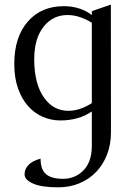

<svg xmlns="http://www.w3.org/2000/svg" viewBox="-20 -509 583 827"><path d="M274.4 -31.7Q324.2 -31.7 375.5 -64.9V-411.1Q321.3 -444.3 271 -444.3Q209 -444.3 169.4 -396Q127.4 -344.7 127.4 -253.4Q127.4 -147 170.4 -87.4Q210.4 -31.7 274.4 -31.7ZM230.5 297.9Q159.2 297.9 122.6 281.7Q85.9 265.6 85.9 242.2Q85.9 221.2 99.1 205.6Q117.7 183.6 154.8 174.3Q154.8 217.8 174.8 237.8Q197.3 261.2 251.5 261.2Q297.4 261.2 331.5 232.4Q375.5 195.3 375.5 119.1V-28.8Q318.8 9.8 239.7 9.8Q199.7 9.8 163.6 -6.1Q127.4 -22 100.3 -52.7Q73.2 -83.5 57.4 -128.9Q41.5 -174.3 41.5 -233.9Q41.5 -350.6 101.1 -417.5Q158.2 -482.4 255.4 -482.4Q292 -482.4 323.5 -471.7Q355 -460.9 375.5 -443.8V-460.9L457.5 -489.3L458 60.5Q458 112.8 441.2 156.5Q424.3 200.2 394 231.7Q363.8 263.2 322 280.5Q280.3 297.9 230.5 297.9Z"/></svg>

Font: Almanac
Style: Regular
Weight: 400
Designer: Eden's Almanac
Version: Version 3.501;March 28, 2021;FontCreator 13.0.0.2683 64-bit